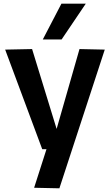

<svg xmlns="http://www.w3.org/2000/svg" viewBox="-20 -809 588 1041"><path d="M165 209 232 0H209L8 -540L154 -543L287 -110L411 -543L548 -540L302 212ZM212 -595 313 -789H445L314 -595Z"/></svg>

Font: Georama ExtraCondensed Thin SemiBold
Style: Regular
Weight: 600
Version: Version 1.001